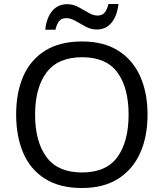

<svg xmlns="http://www.w3.org/2000/svg" viewBox="-20 -933 821 963"><path d="M720 -358Q720 -247 682.5 -164.5Q645 -82 572 -36Q499 10 391 10Q280 10 206.5 -36Q133 -82 97 -165Q61 -248 61 -359Q61 -469 97 -551Q133 -633 206.5 -679Q280 -725 392 -725Q499 -725 572 -679.5Q645 -634 682.5 -551.5Q720 -469 720 -358ZM156 -358Q156 -223 213 -145.5Q270 -68 391 -68Q513 -68 569 -145.5Q625 -223 625 -358Q625 -493 569 -569.5Q513 -646 392 -646Q271 -646 213.5 -569.5Q156 -493 156 -358ZM207 -784Q213 -843 241.5 -877.5Q270 -912 317 -912Q347 -912 373.5 -897.5Q400 -883 424 -869Q448 -855 469 -855Q492 -855 504.5 -869.5Q517 -884 524 -913H574Q568 -855 540 -820Q512 -785 465 -785Q437 -785 410.5 -799Q384 -813 359.5 -827.5Q335 -842 313 -842Q289 -842 277 -827.5Q265 -813 258 -784Z"/></svg>

Font: Noto IKEA Simplified Chinese
Style: Regular
Weight: 400
Designer: Monotype Design Team
Foundry: Monotype Imaging Inc.
Version: Version 1.100